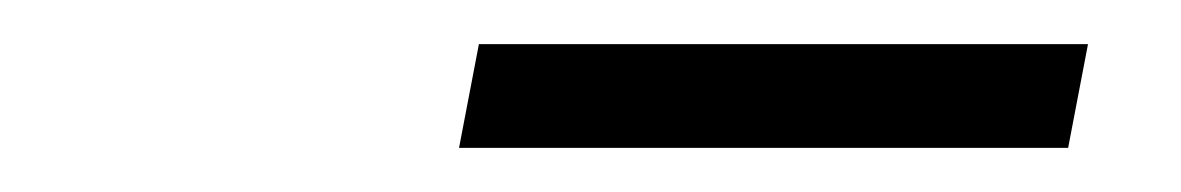

<svg xmlns="http://www.w3.org/2000/svg" viewBox="-20 -718 535 87"><path d="M197 -698H473L464 -651H188Z"/></svg>

Font: Gontserrat Light
Style: Italic
Weight: 300
Italic angle: -11.3°
Designer: Julieta Ulanovsky
Foundry: Julieta Ulanovsky
Version: Version 6.001